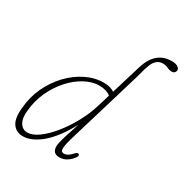

<svg xmlns="http://www.w3.org/2000/svg" viewBox="-167 -857 966 1001"><g transform="rotate(30 316.0 -356.0)"><path d="M404 -40Q392 -21 371.2 -6.8Q350.5 7.5 324.5 7.5Q283 7.5 283 -35Q283 -45.5 286.8 -62Q290.5 -78.5 299.8 -108.2Q309 -138 326 -188.5Q272.5 -90 214.8 -41.2Q157 7.5 104 7.5Q63.5 7.5 42.2 -24Q21 -55.5 28.5 -121.5Q34 -187.5 61.5 -246.2Q89 -305 131.8 -349.8Q174.5 -394.5 226.5 -420.2Q278.5 -446 333 -446Q354.5 -446 370.2 -441.2Q386 -436.5 397 -429L451 -607Q485 -720.5 583 -720.5Q606 -720.5 618.8 -712.5Q631.5 -704.5 631.5 -693.5Q631.5 -686 625.8 -679.2Q620 -672.5 609 -672.5Q593.5 -672.5 580.8 -679.5Q568 -686.5 548.5 -686.5Q527 -686.5 511.2 -672Q495.5 -657.5 489 -635.5Q481 -616.5 476.8 -598.8Q472.5 -581 465.5 -557L336.5 -126.5Q320 -72.5 317.8 -46.8Q315.5 -21 336.5 -21Q347 -21 358.2 -27.5Q369.5 -34 383 -49.5Q387 -54.5 393 -58Q399 -61.5 403.5 -58.5Q412.5 -53 404 -40ZM60 -123Q54 -75 69.8 -48Q85.5 -21 115.5 -21Q146 -21 182.2 -47.5Q218.5 -74 254.5 -118.5Q290.5 -163 320.2 -217.5Q350 -272 366.5 -328L388.5 -400.5Q363.5 -421 320 -421Q277 -421 233.2 -397.2Q189.5 -373.5 152.5 -332.2Q115.5 -291 90.5 -237.2Q65.5 -183.5 60 -123Z"/></g></svg>

Font: Fraunces 72pt SuperSoft Thin
Style: Italic
Weight: 100
Italic angle: -16°
Version: Version 1.000;[b76b70a41]